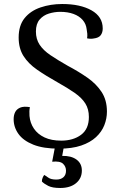

<svg xmlns="http://www.w3.org/2000/svg" viewBox="-20 -727 597 957"><path d="M274 14Q196 14 146 -6Q96 -26 72 -59.5Q48 -93 48 -133Q48 -153 55.5 -168Q63 -183 80.5 -190.5Q98 -198 129 -193Q127 -183 126.5 -172.5Q126 -162 127 -149Q130 -114 149 -86Q168 -58 202 -42Q236 -26 285 -26Q345 -26 384 -55Q423 -84 423 -144Q423 -183 405.5 -211Q388 -239 353 -263.5Q318 -288 268 -316Q209 -349 165 -379.5Q121 -410 97 -448Q73 -486 73 -540Q73 -600 102.5 -636.5Q132 -673 182 -690Q232 -707 290 -707Q380 -707 436 -675.5Q492 -644 492 -585Q492 -565 482 -551.5Q472 -538 446 -535Q432 -532 414 -536Q416 -548 415 -559.5Q414 -571 412 -581Q409 -608 392 -627.5Q375 -647 346.5 -657.5Q318 -668 280 -668Q252 -668 224 -659.5Q196 -651 177.5 -629.5Q159 -608 159 -570Q159 -532 177.5 -504Q196 -476 231.5 -452Q267 -428 318 -399Q371 -371 415.5 -340Q460 -309 486.5 -268.5Q513 -228 513 -171Q513 -136 500 -103Q487 -70 458.5 -43.5Q430 -17 384.5 -1.5Q339 14 274 14ZM301 -10 290 50Q335 49 361.5 68.5Q388 88 388 123Q388 162 359 186Q330 210 280 210Q241 210 220.5 199.5Q200 189 189 178Q188 170 192.5 159Q197 148 201 145Q208 149 221 158.5Q234 168 261 168Q283 168 296 156.5Q309 145 309 124Q309 103 294 89Q279 75 240 79L257 -10Z"/></svg>

Font: Arima Medium
Style: Regular
Weight: 500
Designer: Joana Correia and Natanael Gama
Foundry: NDISCOVER
Version: Version 1.101;gftools[0.9.23]